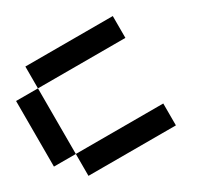

<svg xmlns="http://www.w3.org/2000/svg" viewBox="-197 -1060 1594 1521"><g transform="rotate(-30 600.0 -300.0)"><path d="M1000 200.2H200.2V0H1000ZM0 -600.1H200.2V0H0ZM1000 -799.8V-600.1H200.2V-799.8Z"/></g></svg>

Font: QuinqueFive
Style: Regular
Weight: 400
Monospace: yes
Designer: GGBotNet
Foundry: GGBotNet
Version: 1.1